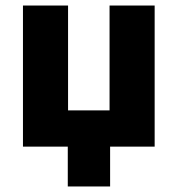

<svg xmlns="http://www.w3.org/2000/svg" viewBox="-20 -530 642 694"><path d="M63 0V-510H226V-131H376V-510H539V0H378V144H225V0Z"/></svg>

Font: Wix Madefor Text ExtraBold
Style: Regular
Weight: 800
Designer: Dalton Maag Ltd
Foundry: Dalton Maag Ltd
Version: Version 3.100